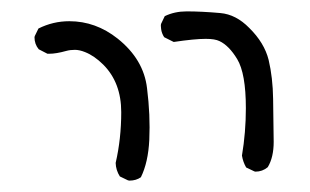

<svg xmlns="http://www.w3.org/2000/svg" viewBox="-20 -406 540 334"><path d="M282.2 -333Q318.4 -338.4 337.9 -338.4Q354 -338.4 361.8 -334.5Q378.4 -326.7 392.6 -303.2Q407.7 -278.3 407.7 -217.8Q407.7 -175.8 400.9 -135.3Q402.8 -124 408.2 -114.7L422.4 -107.9Q423.3 -107.4 424.3 -107.4Q436.5 -107.4 445.8 -115.2Q456.1 -132.3 456.1 -159.2Q456.1 -160.2 455.1 -233.9Q454.6 -271 447.3 -301.8Q439.9 -331.5 413.6 -357.4Q390.6 -380.9 363.3 -383.3Q330.6 -386.2 304.7 -386.2Q283.7 -386.2 266.6 -377.9L260.3 -364.7Q259.8 -363.3 259.8 -361.1Q259.8 -358.9 260.3 -355.5Q261.2 -348.1 265.6 -341.3ZM205.1 -91.8Q216.8 -91.8 225.1 -97.7Q237.8 -123.5 239.7 -162.6Q241.7 -205.6 235.8 -252.4Q230 -302.7 184.6 -338.9Q146.5 -369.1 100.6 -369.1Q72.3 -369.1 46.9 -356.4L40.5 -343.3Q40 -342.3 40 -341.3Q40 -329.1 47.4 -320.3L62.5 -312.5Q64 -312.5 65.9 -312.5Q77.6 -312.5 95.2 -317.4Q102.1 -319.3 110.1 -319.3Q118.2 -319.3 127.9 -315.4Q144 -309.1 159.7 -293.5Q190.9 -262.2 190.9 -210.9Q190.9 -164.6 181.2 -122.6Q181.6 -109.9 188.5 -99.1L202.6 -92.3Q204.1 -91.8 205.1 -91.8Z"/></svg>

Font: NaikaiFont
Style: ExtraLight
Weight: 200
Version: Version 1.89